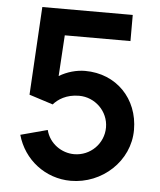

<svg xmlns="http://www.w3.org/2000/svg" viewBox="-53 -766 691 827"><g transform="rotate(5 293.0 -352.5)"><path d="M304.5 -462C268 -462 227 -451 192.5 -430L203.5 -607H487.5V-720H96.5L74.5 -339L177.5 -306C197 -328.5 232.5 -353 288 -353C357 -353 415 -297 415 -227C415 -157.5 358.5 -100.5 288 -100.5C234 -100.5 180.5 -136.5 166 -194.5L50 -163.5C79.5 -57.5 174 15 283.5 15C419 15 536 -92 536 -227C536 -362 439.5 -462 304.5 -462Z"/></g></svg>

Font: Hauora
Style: Bold
Weight: 700
Designer: Wayne Shih
Foundry: WCYS
Version: Version 1.001;hotconv 1.0.109;makeotfexe 2.5.65596